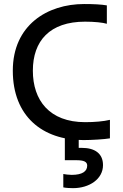

<svg xmlns="http://www.w3.org/2000/svg" viewBox="-20 -705 623 973"><path d="M402.8 4.9C442.9 4.9 508.8 1 537.1 -3.9V-97.7C504.9 -89.8 458.5 -85.9 411.6 -85.9C230 -85.9 146.5 -197.3 146.5 -346.7C146.5 -498 232.4 -595.2 411.1 -595.2C458.5 -595.2 501 -590.8 521.5 -584.5V-677.7C493.2 -682.6 454.1 -684.6 406.2 -684.6C219.7 -684.6 44.9 -577.6 44.9 -346.7C44.9 -115.7 195.3 4.9 402.8 4.9ZM308.6 106.9H367.2C406.2 106.9 421.9 115.2 421.9 134.3C421.9 163.1 397.5 181.2 343.3 181.2C328.6 181.2 310.5 178.7 300.8 176.8V244.6C314.5 247.6 336.4 248.5 350.1 248.5C432.6 248.5 502 202.6 502 131.8C502 71.8 459 44.4 395.5 44.4H378.9V-41H308.6Z"/></svg>

Font: Inder
Style: Regular
Weight: 400
Designer: Irina Smirnova
Foundry: Irina Smirnova
Version: Version 1.001